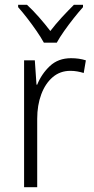

<svg xmlns="http://www.w3.org/2000/svg" viewBox="-20 -785 393 805"><path d="M278 -541Q312 -541 340 -532L331 -479Q318 -483 304 -485.5Q290 -488 275 -488Q232 -488 201 -461.5Q170 -435 153 -389.5Q136 -344 136 -287V0H81V-532H126L133 -430H136Q154 -475 189 -508Q224 -541 278 -541ZM164 -606Q152 -628 133 -655.5Q114 -683 93.5 -709.5Q73 -736 56 -755V-765H93Q117 -743 143 -713.5Q169 -684 191 -655Q214 -685 239 -712Q264 -739 290 -765H328V-755Q310 -735 289 -708.5Q268 -682 249 -655Q230 -628 218 -606Z"/></svg>

Font: Noto Sans Lao Looped SemiCondensed Light
Style: Regular
Weight: 300
Width: 4
Designer: Mark Frömberg, Ben Mitchell
Foundry: The Fontpad Ltd
Version: Version 1.002; ttfautohint (v1.8.4.7-5d5b)